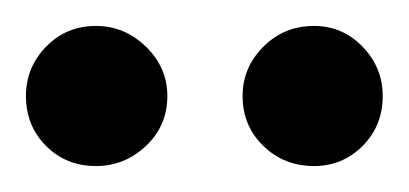

<svg xmlns="http://www.w3.org/2000/svg" viewBox="-20 -697 315 148"><path d="M222 -569Q199 -569 183 -584.5Q167 -600 167 -623Q167 -645 183 -661Q199 -677 222 -677Q244 -677 259.5 -661Q275 -645 275 -623Q275 -600 259.5 -584.5Q244 -569 222 -569ZM54 -569Q31 -569 15.5 -584.5Q0 -600 0 -623Q0 -645 15.5 -661Q31 -677 54 -677Q76 -677 92.5 -661Q109 -645 109 -623Q109 -600 92.5 -584.5Q76 -569 54 -569Z"/></svg>

Font: DM Sans 9pt Medium
Style: Regular
Weight: 500
Version: Version 4.004;gftools[0.9.30]